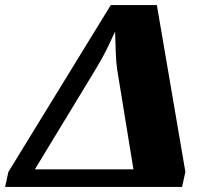

<svg xmlns="http://www.w3.org/2000/svg" viewBox="-54 -734 803 754"><path d="M-34 0 -21 -59 381 -714H562L674 -59L661 0ZM83 -69H470L406 -462Q402 -488 400.5 -531Q399 -574 398 -610Q384 -579 366.5 -543Q349 -507 321 -461Z"/></svg>

Font: Noto Serif Black
Style: Italic
Weight: 900
Italic angle: -12°
Designer: Monotype Design Team
Foundry: Monotype Imaging Inc.
Version: Version 2.013